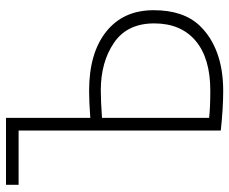

<svg xmlns="http://www.w3.org/2000/svg" viewBox="-82 -648 764 640"><g transform="rotate(-90 300.0 -328.0)"><path d="M227 -690V-409Q281 -413 317 -413Q443 -413 514.5 -356Q586 -299 586 -198Q586 -99 535 -45Q498 -6 443 14Q388 34 317 34Q260 34 185 26V-648H4V-690ZM318 -9Q426 -9 484 -58Q542 -107 542 -196Q542 -286 477.5 -330Q413 -374 319 -374Q283 -374 227 -370V-13Q260 -9 318 -9Z"/></g></svg>

Font: Gmarket Sans TTF Light
Style: Regular
Weight: 300
Designer: Creative Director : Sungho Lee; Art Director : Kiwoong Choi; Project Manager : Sori Yang, Jongwook Yoon; Font Designer :
Foundry: Sandoll Inc.
Version: Version 1.000;hotconv 1.0.109;makeotfexe 2.5.65596